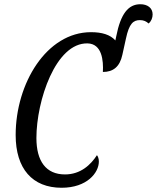

<svg xmlns="http://www.w3.org/2000/svg" viewBox="-20 -877 741 907"><path d="M271 10C391 10 447 -61 447 -114C447 -127 443 -138 438 -144C409 -99 361 -53 287 -53C197 -53 152 -116 152 -225C152 -401 243 -676 394 -672C462 -670 469 -591 466 -537C515 -537 546 -562 558 -618L575 -695C590 -766 610 -782 641 -782C659 -782 671 -776 682 -766C695 -777 701 -793 701 -809C701 -840 676 -857 643 -857C586 -857 550 -812 529 -705L525 -686C501 -713 462 -725 410 -725C200 -725 54 -483 54 -239C54 -80 133 10 271 10Z"/></svg>

Font: Noto Serif ExtraCondensed
Style: Italic
Weight: 400
Width: 2
Italic angle: -12°
Designer: Monotype Design Team
Foundry: Monotype Imaging Inc.
Version: Version 2.014